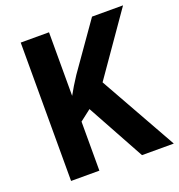

<svg xmlns="http://www.w3.org/2000/svg" viewBox="-129 -822 869 931"><g transform="rotate(-20 305.0 -357.0)"><path d="M610 0H446L283 -297L226 -253V0H80V-714H226V-386Q237 -406 250.5 -428.5Q264 -451 280 -475L448 -714H608L387 -397Z"/></g></svg>

Font: Noto Sans SemiCondensed
Style: Regular
Weight: 400
Width: 4
Version: Version 2.013